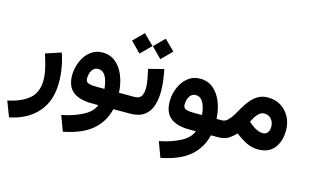

<svg xmlns="http://www.w3.org/2000/svg" viewBox="-125 -908 2352 1460"><g transform="rotate(15 1051.5 -178.0)"><path d="M23.4 265.6 -22.5 145.5Q85.9 122.1 144.8 71.8Q203.6 21.5 203.6 -75.7Q203.6 -119.6 190.7 -173.1Q177.7 -226.6 161.6 -274.4L283.2 -314.5Q301.8 -261.7 311.8 -202.9Q321.8 -144 321.8 -88.9Q321.8 58.6 241.9 148.4Q162.1 238.3 23.4 265.6Z M585.4 -395Q645 -395 687.7 -359.6Q730.5 -324.2 754.6 -264.4Q778.8 -204.6 782.7 -131.3H823.7V0H773.9Q748 106 669.4 171.6Q590.8 237.3 446.8 265.1L402.3 145Q498 126.5 567.1 89.8Q636.2 53.2 654.8 0H603Q505.9 0 454.8 -40.5Q403.8 -81.1 403.8 -169.9Q403.8 -206.1 415 -245.4Q426.3 -284.7 448.7 -318.6Q471.2 -352.5 505.4 -373.8Q539.6 -395 585.4 -395ZM601.6 -131.3H668.5Q665.5 -165.5 656.2 -196.3Q647 -227.1 629.6 -246.3Q612.3 -265.6 584.5 -265.6Q560.1 -265.6 545.7 -250.2Q531.2 -234.9 525.4 -213.6Q519.5 -192.4 519.5 -174.8Q519.5 -147.5 541.5 -139.4Q563.5 -131.3 601.6 -131.3Z M1020 -620.6 1101.1 -540.5 1020 -459.5 939.9 -540.5ZM856 -620.6 937 -540.5 856 -459.5 775.9 -540.5ZM903.8 0H804.2V-131.3H903.8Q943.4 -131.3 957.8 -155.3Q972.2 -179.2 972.2 -216.3Q972.2 -249.5 964.8 -288.3Q957.5 -327.1 949.2 -364.3L1068.8 -395Q1078.1 -350.6 1083.5 -306.9Q1088.9 -263.2 1088.9 -223.6Q1088.9 -159.7 1071.8 -109.1Q1054.7 -58.6 1014.2 -29.3Q973.6 0 903.8 0Z M1353.5 -395Q1413.1 -395 1455.8 -359.6Q1498.5 -324.2 1522.7 -264.4Q1546.9 -204.6 1550.8 -131.3H1591.8V0H1542Q1516.1 106 1437.5 171.6Q1358.9 237.3 1214.8 265.1L1170.4 145Q1266.1 126.5 1335.2 89.8Q1404.3 53.2 1422.9 0H1371.1Q1273.9 0 1222.9 -40.5Q1171.9 -81.1 1171.9 -169.9Q1171.9 -206.1 1183.1 -245.4Q1194.3 -284.7 1216.8 -318.6Q1239.3 -352.5 1273.4 -373.8Q1307.6 -395 1353.5 -395ZM1369.6 -131.3H1436.5Q1433.6 -165.5 1424.3 -196.3Q1415 -227.1 1397.7 -246.3Q1380.4 -265.6 1352.5 -265.6Q1328.1 -265.6 1313.7 -250.2Q1299.3 -234.9 1293.5 -213.6Q1287.6 -192.4 1287.6 -174.8Q1287.6 -147.5 1309.6 -139.4Q1331.5 -131.3 1369.6 -131.3Z M1915 11.2Q1864.7 11.2 1821.3 -10.5Q1777.8 -32.2 1734.9 -66.4Q1707 -38.1 1678 -19Q1648.9 0 1593.8 0H1572.3V-131.3H1591.3Q1617.2 -131.3 1637 -150.1Q1656.7 -168.9 1674.6 -198.2Q1692.4 -227.5 1711.4 -260.7Q1730.5 -293.9 1754.6 -323.2Q1778.8 -352.5 1811 -371.3Q1843.3 -390.1 1887.7 -390.1Q1947.8 -390.1 1991.9 -361.6Q2036.1 -333 2060.1 -286.1Q2084 -239.3 2084 -183.6Q2084 -98.1 2041.5 -43.5Q1999 11.2 1915 11.2ZM1891.6 -265.1Q1870.6 -265.1 1853.8 -251.2Q1836.9 -237.3 1824.2 -216.8Q1811.5 -196.3 1802.2 -177.2Q1829.6 -151.4 1855 -136.7Q1873.5 -126 1888.7 -121.8Q1903.8 -117.7 1915.5 -117.7Q1943.4 -117.7 1955.8 -136.2Q1968.3 -154.8 1968.3 -181.2Q1968.3 -215.8 1948 -240.5Q1927.7 -265.1 1891.6 -265.1Z"/></g></svg>

Font: Vazirmatn UI NL
Style: Bold
Weight: 700
Designer: Saber Rastikerdar
Foundry: Saber Rastikerdar
Version: Version 33.003